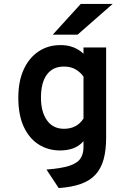

<svg xmlns="http://www.w3.org/2000/svg" viewBox="-20 -752 656 975"><path d="M278 203 216 109Q288.5 103.5 329.5 90.8Q370.5 78 387.2 54.8Q404 31.5 404 -5V-35Q381.5 -9.5 351.8 1.2Q322 12 285 12Q225 12 177 -18Q129 -48 101 -107.5Q73 -167 73 -256Q73 -339 100.2 -398.8Q127.5 -458.5 175.8 -490.8Q224 -523 287 -523Q314.5 -523 336.5 -517Q358.5 -511 375.2 -501Q392 -491 404 -479V-511H519V-54Q519 11 506 57.8Q493 104.5 464.5 135.2Q436 166 390 182.2Q344 198.5 278 203ZM305 -98Q338 -98 362.8 -111.2Q387.5 -124.5 404 -150V-363Q390 -383.5 365.2 -398.8Q340.5 -414 305 -414Q248 -414 218 -373.2Q188 -332.5 188 -256Q188 -184 218.5 -141Q249 -98 305 -98ZM248 -576 390 -732H552L374 -576Z"/></svg>

Font: Overpass Mono
Style: Bold
Weight: 700
Monospace: yes
Designer: Delve Withrington, Dave Bailey
Foundry: Delve Fonts LLC
Version: Version 4.000